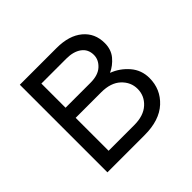

<svg xmlns="http://www.w3.org/2000/svg" viewBox="-131 -648 787 787"><g transform="rotate(-45 262.5 -254.0)"><path d="M370.6 -280.8Q412.1 -265.1 441.2 -231.2Q470.2 -197.3 470.2 -151.4Q470.2 -86.4 423.3 -43.2Q376.5 0 290 0H74.7V-507.8H287.6Q359.9 -507.8 400.9 -473.6Q441.9 -439.5 441.9 -382.3Q441.9 -344.7 420.7 -319.3Q399.4 -293.9 370.6 -280.8ZM140.6 -448.7V-308.6H285.6Q329.6 -308.6 352.8 -330.1Q376 -351.6 376 -379.4Q376 -412.6 351.1 -430.7Q326.2 -448.7 285.2 -448.7ZM140.6 -59.1H289.1Q343.8 -59.1 374 -86.7Q404.3 -114.3 404.3 -154.3Q404.3 -193.4 374.3 -221.7Q344.2 -250 288.6 -250H140.6Z"/></g></svg>

Font: Giphurs Light
Style: Regular
Weight: 300
Version: Version 0.920; ttfautohint (v1.8.4.7-5d5b)